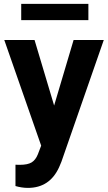

<svg xmlns="http://www.w3.org/2000/svg" viewBox="-20 -729 542 963"><path d="M1.5 0ZM251.5 -199.7 349.1 -528.3H500.5L288.1 82L276.4 109.9Q229 213.4 120.1 213.4Q89.4 213.4 57.6 204.1V97.2L79.1 97.7Q119.1 97.7 138.9 85.4Q158.7 73.2 169.9 44.9L186.5 1.5L1.5 -528.3H153.3ZM423.3 -627.9H86.4V-709.5H423.3Z"/></svg>

Font: Roboto
Style: Bold
Weight: 700
Designer: Google
Version: Version 2.134; 2016; ttfautohint (v1.6)